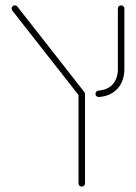

<svg xmlns="http://www.w3.org/2000/svg" viewBox="-20 -542 503 710"><path d="M23 -510.4Q23 -515.2 26.3 -518.7Q29.6 -522.2 35.2 -522.2Q37.8 -522.2 40.2 -520.9Q42.6 -519.6 44.1 -517.8L292.2 -201.1L291.9 -163.3L25.9 -502.2Q23 -506.3 23 -510.4ZM333 -195.2Q333 -200 336.3 -203.3Q339.6 -206.7 344.1 -207Q378.5 -209.6 397.2 -230.7Q415.9 -251.9 415.9 -288.1V-510.4Q415.9 -515.2 419.4 -518.7Q423 -522.2 427.8 -522.2Q433 -522.2 436.5 -518.7Q440 -515.2 440 -510.4V-288.1Q440 -242.6 415 -214.6Q390 -186.7 346.3 -183.3Q341.1 -182.6 337 -186.1Q333 -189.6 333 -195.2ZM270.4 135.9V-194.4Q270.4 -199.3 273.9 -202.8Q277.4 -206.3 282.2 -206.3Q287 -206.3 290.7 -202.8Q294.4 -199.3 294.4 -194.4V135.9Q294.4 141.1 290.9 144.6Q287.4 148.1 282.2 148.1Q277 148.1 273.7 144.6Q270.4 141.1 270.4 135.9Z"/></svg>

Font: 26F Galaxy Hebrew Thin
Style: Regular
Weight: 100
Designer: C₂₉H₂₅N₃O₅
Version: Version 1.000